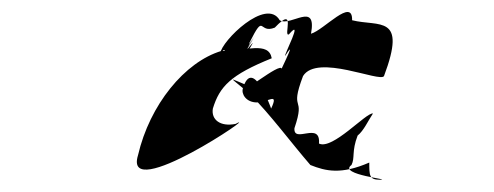

<svg xmlns="http://www.w3.org/2000/svg" viewBox="-20 -399 806 313"><path d="M205 -146C180 -65 409 -221 364 -197C339 -192 324 -204 327 -222C338 -258 356 -277 423 -304C418 -332 381 -316 341 -316C281 -298 224 -228 205 -146ZM339 -312C358 -335 333 -277 354 -288C392 -326 371 -286 382 -312C406 -350 378 -310 384 -321C407 -358 380 -315 386 -326C410 -364 380 -316 387 -330C412 -380 401 -343 428 -354C464 -392 441 -338 451 -343C476 -372 442 -308 445 -308C469 -346 428 -266 435 -277C458 -314 378 -248 385 -259C348 -274 354 -275 388 -245C421 -212 454 -167 486 -130C511 -120 536 -114 582 -134C582 -113 582 -106 599 -106C623 -106 530 -114 553 -130C559 -142 553 -152 563 -178C573 -186 580 -202 588 -214C577 -216 522 -154 500 -165C503 -202 458 -164 460 -190C479 -246 451 -214 474 -275C497 -312 600 -264 606 -275C644 -376 598 -355 554 -366C555 -404 508 -350 487 -344C497 -398 454 -355 436 -366C414 -404 341 -332 339 -312ZM376 -255C373 -246 381 -232 399 -232C417 -232 435 -250 422 -222C422 -222 392 -308 376 -255Z"/></svg>

Font: Zinc
Style: Obl
Weight: 400
Version: Version 1